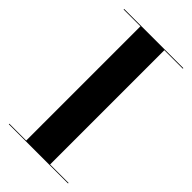

<svg xmlns="http://www.w3.org/2000/svg" viewBox="-232 -817 883 883"><g transform="rotate(45 209.5 -375.0)"><path d="M17.5 -3.5H127V-746.5H17.5V-750H402.5V-746.5H282.5V-3.5H402.5V0H17.5Z"/></g></svg>

Font: Bodoni* 48pt
Style: Bold
Weight: 700
Version: Version 2.3